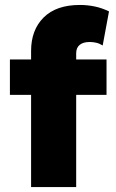

<svg xmlns="http://www.w3.org/2000/svg" viewBox="-20 -755 469 775"><path d="M105.5 0V-549.5Q105.5 -634 156.2 -684.5Q207 -735 302.5 -735Q332.5 -735 361.8 -729Q391 -723 420 -709L394.5 -571.5Q380.5 -580 367.2 -582.8Q354 -585.5 342 -585.5Q316 -585.5 301.8 -574Q287.5 -562.5 287.5 -540V-515H410V-372H287.5V0ZM20 -372V-515H121V-372Z"/></svg>

Font: Geologica Roman ExtraBold
Style: Regular
Weight: 800
Designer: Sindre Bremnes, Frode Helland
Foundry: Monokrom Skriftforlag AS
Version: Version 1.010;gftools[0.9.28]